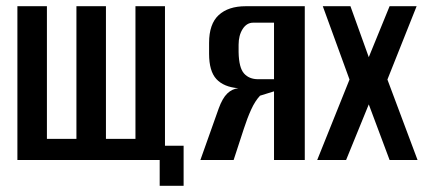

<svg xmlns="http://www.w3.org/2000/svg" viewBox="-20 -515 1372 618"><path d="M494 83V0H36V-495H131V-68H226V-495H321V-68H416V-495H511V-46H571V83Z M625 0 684 -166Q696 -199 711.5 -214Q727 -229 747 -231Q700 -235 676.5 -260.5Q653 -286 653 -342V-377Q653 -438 684 -466.5Q715 -495 771 -495H961V0H862V-221L817 -207Q801 -190 788.5 -162.5Q776 -135 765 -101L732 0ZM811 -260H862V-442H795Q774 -442 761 -421.5Q748 -401 748 -371V-347Q749 -297 765.5 -278.5Q782 -260 811 -260Z M1001 0 1105 -259 1019 -495H1108L1167 -331L1234 -495H1321L1227 -259L1324 0H1234L1167 -179L1094 0Z"/></svg>

Font: Alumni Sans SemiBold
Style: Regular
Weight: 600
Designer: Robert E. Leuschke
Foundry: Robert E. Leuschke
Version: Version 1.018